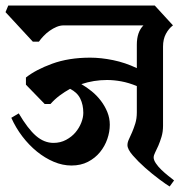

<svg xmlns="http://www.w3.org/2000/svg" viewBox="-43 -659 675 696"><path d="M51 -378Q86 -406 146 -428Q206 -450 284 -450Q323 -450 367 -441Q411 -432 453 -412V-497Q453 -543 477 -567H188Q175 -567 162 -561.5Q149 -556 137 -547.5Q125 -539 115 -528.5Q105 -518 98 -508H76L-23 -615L-13 -639H518L584 -567Q569 -556 558.5 -536.5Q548 -517 548 -490V-203Q548 -181 542.5 -163Q537 -145 531 -131Q525 -117 519.5 -106.5Q514 -96 514 -88Q514 -79 522 -67Q530 -55 542 -43.5Q554 -32 566.5 -22Q579 -12 588 -5L572 17Q560 10 534.5 -9Q509 -28 483.5 -50.5Q458 -73 438.5 -95.5Q419 -118 419 -133Q419 -143 424.5 -154.5Q430 -166 436 -180Q442 -194 447.5 -211.5Q453 -229 453 -252V-347Q424 -359 397 -364Q370 -369 345 -369Q297 -369 252 -354Q271 -343 289.5 -328Q308 -313 322.5 -294Q337 -275 346 -253Q355 -231 355 -207Q355 -181 346 -155Q337 -129 319.5 -107.5Q302 -86 276 -72.5Q250 -59 216 -59Q184 -59 152 -72.5Q120 -86 91 -109.5Q62 -133 38 -164.5Q14 -196 -2 -232L25 -248Q58 -192 87.5 -166.5Q117 -141 151 -141Q176 -141 196.5 -152Q217 -163 230.5 -179Q244 -195 251.5 -214Q259 -233 259 -250Q259 -279 248 -301.5Q237 -324 211 -337Q191 -326 173 -312.5Q155 -299 140 -282H119L51 -352Z"/></svg>

Font: Jaini
Style: Regular
Weight: 400
Designer: Girish Dalvi, Maithili Shingre
Foundry: Ek Type
Version: Version 1.001;PS 1.000;hotconv 16.6.51;makeotf.lib2.5.65220